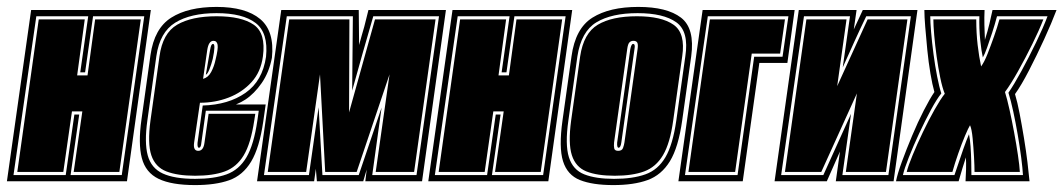

<svg xmlns="http://www.w3.org/2000/svg" viewBox="-46 -524 3074 555"><path d="M-26 0 44 -495H390L321 0ZM-7 -18H144L169 -193H183L158 -18H306L371 -477H223L200 -315H186L209 -477H59ZM4 -27 66 -468H199L177 -306H207L229 -468H361L299 -27H167L192 -202H162L137 -27Z M518 11Q450 11 412.5 -7Q375 -25 364 -67Q353 -109 363 -179L389 -365Q400 -442 449 -473Q498 -504 580 -504Q664 -504 706 -469Q748 -434 740 -357Q732 -315 710.5 -284Q689 -253 663 -236Q657 -232 651 -229Q645 -226 636 -222H722L715 -173Q704 -97 680 -57Q656 -17 616.5 -3Q577 11 518 11ZM518 -7Q573 -7 609 -20Q645 -33 666.5 -69.5Q688 -106 698 -176L702 -204H549L536 -111Q535 -97 529 -97Q524 -97 525 -111L540 -219Q614 -221 663.5 -255.5Q713 -290 723 -360Q730 -429 693 -457.5Q656 -486 580 -486Q505 -486 460.5 -458.5Q416 -431 406 -362L380 -176Q371 -112 381 -75Q391 -38 424.5 -22.5Q458 -7 518 -7ZM518 -16Q467 -16 435 -28.5Q403 -41 391.5 -75Q380 -109 389 -176L415 -361Q424 -428 466 -452.5Q508 -477 580 -477Q652 -477 687.5 -452.5Q723 -428 714 -361Q708 -316 681 -286.5Q654 -257 615 -242Q576 -227 532 -227L515 -111Q512 -88 527 -88Q542 -88 545 -111L557 -195H692L689 -176Q679 -109 658.5 -75Q638 -41 604 -28.5Q570 -16 518 -16ZM541 -296Q556 -300 564.5 -316Q573 -332 577 -351Q585 -383 583 -394.5Q581 -406 571 -406Q557 -406 553 -379ZM549 -308 561 -378Q563 -390 565 -393.5Q567 -397 570 -397Q578 -397 569 -354Q565 -338 559.5 -324Q554 -310 549 -308Z M697 0 767 -495H991L992 -394Q996 -408 999.5 -421Q1003 -434 1007 -447L1019 -495H1243L1174 0H1010L1014 -34L1004 0H870L867 -36L862 0ZM717 -18H847L875 -214L886 -18H991L1057 -213L1030 -18H1158L1223 -477H1033Q1018 -426 1002.5 -371Q987 -316 972 -262L974 -477H783ZM728 -27 790 -468H964L963 -199L1038 -468H1213L1151 -27H1040L1080 -309L985 -27H894L879 -309L839 -27Z M1192 0 1262 -495H1608L1539 0ZM1211 -18H1362L1387 -193H1401L1376 -18H1524L1589 -477H1441L1418 -315H1404L1427 -477H1277ZM1222 -27 1284 -468H1417L1395 -306H1425L1447 -468H1579L1517 -27H1385L1410 -202H1380L1355 -27Z M1727 11Q1667 11 1630.5 -3.5Q1594 -18 1581.5 -58Q1569 -98 1580 -176L1606 -361Q1617 -442 1666.5 -473Q1716 -504 1799 -504Q1882 -504 1922.5 -473Q1963 -442 1952 -361L1926 -176Q1915 -98 1890.5 -58Q1866 -18 1826 -3.5Q1786 11 1727 11ZM1729 -7Q1783 -7 1819.5 -20Q1856 -33 1877.5 -69.5Q1899 -106 1909 -176L1935 -361Q1946 -433 1909 -459.5Q1872 -486 1797 -486Q1722 -486 1678 -459.5Q1634 -433 1623 -361L1597 -176Q1587 -106 1598.5 -69.5Q1610 -33 1643 -20Q1676 -7 1729 -7ZM1731 -16Q1680 -16 1649 -28.5Q1618 -41 1607 -75.5Q1596 -110 1605 -176L1631 -361Q1641 -428 1682 -452.5Q1723 -477 1795 -477Q1866 -477 1901 -452.5Q1936 -428 1926 -361L1900 -176Q1891 -110 1870.5 -75.5Q1850 -41 1816 -28.5Q1782 -16 1731 -16ZM1741 -88Q1752 -88 1755 -96.5Q1758 -105 1759 -112L1797 -382Q1799 -396 1796 -401Q1793 -406 1785 -406Q1778 -406 1773.5 -401.5Q1769 -397 1767 -382L1729 -112Q1728 -102 1729.5 -95Q1731 -88 1741 -88ZM1742 -97Q1737 -97 1738 -112L1776 -382Q1779 -397 1784 -397Q1791 -397 1788 -382L1750 -112Q1748 -97 1742 -97Z M1915 0 1985 -495H2251L2230 -342H2149L2101 0ZM1934 -18H2086L2134 -360H2216L2233 -477H2000ZM1944 -27 2006 -468H2223L2209 -369H2127L2079 -27Z M2193 0 2263 -495H2430L2422 -439L2448 -495H2606L2537 0H2370L2382 -86L2344 0ZM2212 -18H2334L2414 -195L2389 -18H2522L2587 -477H2458Q2441 -442 2424 -404.5Q2407 -367 2390 -329L2411 -477H2278ZM2223 -27 2285 -468H2401L2374 -275L2462 -468H2577L2515 -27H2399L2431 -254L2328 -27Z M2544 0Q2548 -21 2561 -56.5Q2574 -92 2590.5 -131.5Q2607 -171 2624.5 -205Q2642 -239 2655 -258Q2649 -279 2643.5 -311.5Q2638 -344 2634.5 -379.5Q2631 -415 2628.5 -446Q2626 -477 2626 -495H2800Q2799 -473 2799.5 -452.5Q2800 -432 2801 -409Q2809 -434 2814 -455Q2819 -476 2823 -495H3008Q2994 -458 2972.5 -411Q2951 -364 2928.5 -320.5Q2906 -277 2888 -252Q2895 -229 2901.5 -195Q2908 -161 2914 -124.5Q2920 -88 2924 -55Q2928 -22 2930 0H2745Q2746 -14 2746.5 -34.5Q2747 -55 2746 -69Q2737 -42 2725 0ZM2564 -18H2713Q2729 -66 2738.5 -93Q2748 -120 2755 -136Q2758 -122 2759.5 -100.5Q2761 -79 2761.5 -56.5Q2762 -34 2762 -18H2911Q2910 -37 2906 -68Q2902 -99 2896 -134Q2890 -169 2883 -201.5Q2876 -234 2869 -256Q2885 -279 2906.5 -318.5Q2928 -358 2949 -401.5Q2970 -445 2982 -477H2836Q2830 -454 2822 -429.5Q2814 -405 2807 -385.5Q2800 -366 2795 -358Q2791 -375 2787.5 -408Q2784 -441 2785 -477H2643Q2643 -461 2645.5 -431Q2648 -401 2652.5 -367Q2657 -333 2663 -302.5Q2669 -272 2675 -254Q2662 -238 2645 -206.5Q2628 -175 2611 -138.5Q2594 -102 2581 -69Q2568 -36 2564 -18ZM2575 -27Q2579 -44 2592 -75.5Q2605 -107 2622 -142.5Q2639 -178 2656 -208Q2673 -238 2685 -253Q2678 -270 2672 -299Q2666 -328 2661.5 -360.5Q2657 -393 2654.5 -422Q2652 -451 2652 -468H2776Q2776 -428 2780 -394Q2784 -360 2790 -332Q2799 -344 2808.5 -368Q2818 -392 2827.5 -419Q2837 -446 2843 -468H2970Q2958 -437 2938 -396.5Q2918 -356 2897 -318.5Q2876 -281 2859 -258Q2865 -239 2872 -207.5Q2879 -176 2885.5 -141Q2892 -106 2896.5 -75.5Q2901 -45 2902 -27H2771Q2771 -43 2769.5 -70.5Q2768 -98 2765.5 -124.5Q2763 -151 2758 -162Q2753 -154 2743.5 -131.5Q2734 -109 2724 -80.5Q2714 -52 2707 -27Z"/></svg>

Font: Alumni Sans Collegiate One
Style: Italic
Weight: 400
Italic angle: -8°
Designer: Robert E. Leuschke
Foundry: Robert E. Leuschke
Version: Version 1.100